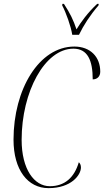

<svg xmlns="http://www.w3.org/2000/svg" viewBox="-20 -964 539 994"><path d="M354 -784H389C412 -832 446 -885 490 -936L491 -944H483C433 -897 400 -851 376 -812C360 -860 343 -895 311 -944H303L302 -936C322 -898 347 -829 354 -784ZM231 10C349 10 399 -58 399 -97C399 -110 394 -119 388 -124C365 -45 315 0 238 0C157 0 92 -88 92 -240C92 -489 212 -712 360 -712C434 -712 460 -651 460 -553C483 -553 499 -568 499 -593C499 -670 447 -723 365 -723C182 -723 50 -501 50 -241C50 -84 124 10 231 10Z"/></svg>

Font: Noto Serif Display ExtraCondensed ExtraLight
Style: Italic
Weight: 200
Width: 2
Italic angle: -12°
Designer: Monotype Design Team
Foundry: Monotype Imaging Inc.
Version: Version 2.009